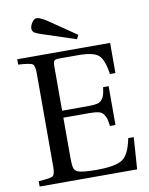

<svg xmlns="http://www.w3.org/2000/svg" viewBox="-96 -959 798 1028"><g transform="rotate(-10 303.0 -445.0)"><path d="M138 -838Q137 -853 148 -870.5Q159 -888 170 -890Q190 -894 235 -863L380 -764L369 -742L199 -798Q164 -809 151.5 -816.5Q139 -824 138 -838ZM35 0V-29Q101 -33 113 -42Q125 -51 125 -93V-599Q125 -641 113 -650Q101 -659 35 -663V-692H540V-528H510Q499 -607 471 -632Q443 -657 359 -657H261Q237 -657 230.5 -651Q224 -645 224 -621V-379H364Q396 -379 414 -383Q432 -387 441.5 -399.5Q451 -412 454.5 -424.5Q458 -437 462 -465H492V-254H462Q458 -283 454.5 -295Q451 -307 441.5 -320Q432 -333 414 -337Q396 -341 364 -341H224V-120Q224 -82 229 -67Q234 -52 249 -45Q275 -35 353 -35Q453 -35 491.5 -60Q530 -85 547 -173H577L565 0Z"/></g></svg>

Font: Linguistics Pro
Style: Regular
Weight: 400
Designer: Stefan Peev, Context Ltd
Foundry: Stefan Peev, Context Ltd
Version: Version 001.000